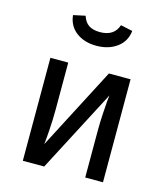

<svg xmlns="http://www.w3.org/2000/svg" viewBox="-114 -861 823 949"><g transform="rotate(15 297.0 -386.5)"><path d="M294.9 -643.1Q233.4 -643.1 192.1 -674.1Q150.9 -705.1 145 -759.8L206.1 -772.9Q216.3 -741.2 237.8 -727.1Q259.3 -712.9 294.9 -712.9Q367.2 -712.9 387.2 -772.9L448.2 -759.8Q442.4 -705.6 399.9 -674.3Q357.4 -643.1 294.9 -643.1ZM502 -526.9V0H411.1V-237.8Q411.1 -279.8 413.6 -323.7Q416 -367.7 418.2 -390.9Q420.4 -414.1 421.9 -422.9L201.2 0H91.8V-526.9H183.1V-289.1Q183.1 -235.8 179.2 -179.9Q175.3 -124 172.9 -106.9L391.1 -526.9Z"/></g></svg>

Font: FiraGO
Style: Regular
Weight: 400
Designer: bBox Type
Foundry: bBox Type GmbH
Version: Version 1.001;PS 001.001;hotconv 1.0.88;makeotf.lib2.5.64775